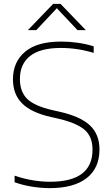

<svg xmlns="http://www.w3.org/2000/svg" viewBox="-20 -964 581 993"><path d="M237.5 9Q195.5 9 147.8 1.8Q100 -5.5 55.5 -21.5V-55.5Q105.5 -38.5 151.8 -31.2Q198 -24 239 -24Q458.5 -24 458.5 -190Q458.5 -259 415.8 -294.2Q373 -329.5 276.5 -351.5L243 -359Q142.5 -381.5 94.8 -428.8Q47 -476 47 -554Q47 -643.5 109.5 -696.2Q172 -749 296.5 -749Q339 -749 382.5 -742.8Q426 -736.5 464.5 -724.5V-690.5Q421.5 -703.5 379.2 -709.8Q337 -716 294.5 -716Q188.5 -716 135.8 -674.5Q83 -633 83 -556Q83 -488.5 121.5 -451.8Q160 -415 253 -394L286.5 -386.5Q396 -362 445.2 -315.5Q494.5 -269 494.5 -191Q494.5 -94 427.8 -42.5Q361 9 237.5 9ZM124 -808 255 -944H293L424 -808H381L274 -921.5L167.5 -808Z"/></svg>

Font: Encode Sans Semi Expanded Thin
Style: Regular
Weight: 100
Width: 6
Designer: Multiple Designers
Foundry: Impallari Type
Version: Version 3.000; ttfautohint (v1.8.3) -l 8 -r 50 -G 200 -x 14 